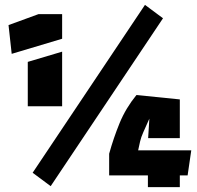

<svg xmlns="http://www.w3.org/2000/svg" viewBox="-20 -768 810 788"><path d="M235 -609 28 -547 15 -665 138 -710H235ZM94 -514 235 -556V-332H94ZM575 -748 649 -693 188 -4 114 -59ZM765 -151 750 -48H718V0H587V-48H428V-137Q446 -202 471 -263Q496 -324 540 -378L718 -360V-201H588L593 -281L568 -225Q559 -205 555 -187.5Q551 -170 547 -151Z"/></svg>

Font: Protest Guerrilla
Style: Regular
Weight: 400
Designer: Octavio Pardo
Foundry: Ashler Design
Version: Version 2.005; ttfautohint (v1.8.4.7-5d5b)